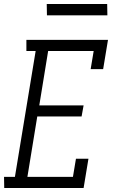

<svg xmlns="http://www.w3.org/2000/svg" viewBox="-42 -933 562 953"><path d="M-21 0 -22 -55H32L135 -680H89V-735H494L470 -590H408L423 -680H197L153 -410H373L363 -355H143L94 -55H320L335 -145H397L373 0ZM191 -857 190 -913H490L491 -857Z"/></svg>

Font: Iosevka Curly Slab Light
Style: Italic
Weight: 300
Italic angle: -9°
Monospace: yes
Designer: Belleve Invis
Foundry: Belleve Invis
Version: Version 22.1.2; ttfautohint (v1.8.4)